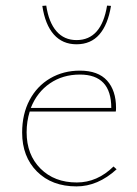

<svg xmlns="http://www.w3.org/2000/svg" viewBox="-20 -662 488 685"><path d="M396 -58Q329 3 253 3Q165 3 112 -50Q59 -103 59 -189Q59 -255 85.5 -305Q112 -355 159 -382.5Q206 -410 265 -410Q330 -410 362 -374.5Q394 -339 394 -277Q394 -268 393 -264H86Q75 -229 75 -190Q75 -110 124.5 -60.5Q174 -11 254 -11Q327 -11 385 -68ZM90 -277H377Q377 -396 265 -396Q204 -396 158 -364.5Q112 -333 90 -277ZM131 -641 145 -642Q154 -582 181.5 -550.5Q209 -519 253 -519Q342 -519 362 -642L376 -641Q365 -574 334.5 -539Q304 -504 253 -504Q203 -504 172 -539Q141 -574 131 -641Z"/></svg>

Font: Ysabeau Thin
Style: Regular
Weight: 200
Designer: Christian Thalmann (Catharsis Fonts)
Version: Version 0.003